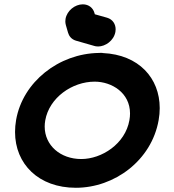

<svg xmlns="http://www.w3.org/2000/svg" viewBox="-20 -868 808 891"><path d="M284.2 -780.7C283.6 -777.3 283.2 -773.3 283.2 -768.9C283.2 -763.9 283.8 -758.2 285.5 -752L295.7 -716.5C300.1 -701.1 311.1 -685.7 332.3 -679.3L418.1 -654.7C421.6 -653.7 426.9 -652.3 435.6 -652.3C468.3 -652.3 508.2 -678.7 515.6 -720.2C516.2 -724.1 516.6 -728 516.6 -731.8C516.6 -755.4 503.9 -777.8 477.2 -785.7L420.1 -801.8L418.1 -808.5C411.9 -830.5 392.5 -847.9 364.3 -847.9C327.6 -847.9 290.9 -818.3 284.2 -780.7ZM54.8 -311.8C51.4 -292.5 49.8 -273.6 49.8 -255.4C49.8 -106.6 159.6 3.4 331.9 3.4C511.4 3.4 683.3 -123.5 716.2 -310.5C719.6 -329.6 721.2 -348.2 721.2 -366.3C721.2 -505.4 624.3 -614.1 457.6 -621.8L456.7 -621.8C455.5 -622 460.5 -622.7 447.9 -622.7L438.8 -622.3C253 -619.6 85.9 -488.2 54.8 -311.8ZM357.2 -130C259.9 -130 187.4 -193.7 187.4 -280.7C187.4 -290 188.2 -299.7 190 -309.5C208.5 -414.7 314.8 -489.1 419.3 -489.1C498.2 -489.1 583.4 -437.8 583.4 -341.4C583.4 -331.5 582.5 -321 580.5 -310C561.2 -200.3 452.2 -130 357.2 -130Z"/></svg>

Font: TudorRose
Style: BoldOblique
Weight: 500
Version: Version 001.000